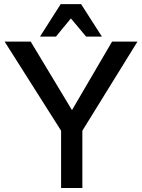

<svg xmlns="http://www.w3.org/2000/svg" viewBox="-20 -936 707 956"><path d="M282.2 -915.5H383.8L487.3 -753.9H408.7L333 -844.2Q314.5 -822.3 295.7 -799.1Q276.9 -775.9 258.8 -753.9H179.2ZM390.1 -285.2V0H284.2V-285.2L2.9 -729H132.8L338.4 -387.7L538.1 -729H664.6Z"/></svg>

Font: SolaimanLipi
Style: Bold
Weight: 700
Designer: Solaiman Karim
Foundry: Al Mamun Sumon
Version: Version 2.000